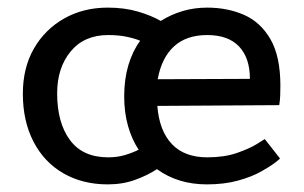

<svg xmlns="http://www.w3.org/2000/svg" viewBox="-20 -468 799 504"><path d="M715 -52Q715 -51 702 -41Q689 -31 665 -17.5Q641 -4 605 6Q569 16 523 16Q447 16 392 -24Q368 -8 335 4Q302 16 263 16Q197 16 146.5 -13Q96 -42 68 -96Q40 -150 40 -222Q40 -290 69 -340.5Q98 -391 148.5 -419.5Q199 -448 263 -448Q307 -448 342.5 -437.5Q378 -427 402 -413Q429 -430 459.5 -439Q490 -448 524 -448Q577 -448 620.5 -429Q664 -410 690 -365Q716 -320 716 -243Q716 -229 715.5 -216.5Q715 -204 713 -192L393 -190Q398 -125 431 -90Q464 -55 524 -55Q569 -55 602 -66.5Q635 -78 653.5 -89.5Q672 -101 675 -103ZM264 -376Q201 -376 165.5 -333Q130 -290 130 -223Q130 -146 163.5 -100.5Q197 -55 264 -55Q288 -55 308 -61Q328 -67 344 -75Q326 -102 316 -137.5Q306 -173 306 -215Q306 -260 317 -297Q328 -334 348 -361Q334 -367 312.5 -371.5Q291 -376 264 -376ZM636 -261Q636 -316 607.5 -346Q579 -376 524 -376Q469 -376 436.5 -346Q404 -316 394 -260Z"/></svg>

Font: Podkova Medium
Style: Regular
Weight: 500
Designer: Ilya Yudin
Foundry: Cyreal (www.cyreal.org)
Version: Version 2.103